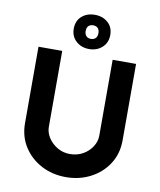

<svg xmlns="http://www.w3.org/2000/svg" viewBox="-104 -1065 963 1155"><g transform="rotate(10 378.0 -488.0)"><path d="M225 -272Q225 -237 246 -205Q267 -173 301.5 -153Q336 -133 377 -133Q422 -133 457 -153Q492 -173 512.5 -205Q533 -237 533 -272V-736H676V-269Q676 -188 636 -125.5Q596 -63 528 -27.5Q460 8 377 8Q295 8 227.5 -27.5Q160 -63 120 -125.5Q80 -188 80 -269V-736H225ZM270 -880Q270 -928 301.5 -956Q333 -984 382 -984Q429 -984 461 -956Q493 -928 493 -880Q493 -833 461 -804Q429 -775 382 -775Q334 -775 302 -804Q270 -833 270 -880ZM343 -878Q343 -859 353.5 -848Q364 -837 382 -837Q400 -837 410.5 -848Q421 -859 421 -878Q421 -899 410.5 -909.5Q400 -920 382 -920Q364 -920 353.5 -909.5Q343 -899 343 -878Z"/></g></svg>

Font: Reem Kufi Fun
Style: Bold
Weight: 700
Designer: Khaled Hosny
Version: Version 1.005